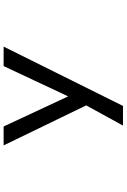

<svg xmlns="http://www.w3.org/2000/svg" viewBox="157 -723 686 1040"><g transform="rotate(-90 500.0 -203.0)"><path d="M498 -176.8 662.1 -526.4H767.6L446.3 120.1H339.8L449.2 -79.1L232.4 -526.4H335Z"/></g></svg>

Font: MotoyaLCedar
Style: W3 mono
Weight: 400
Version: Version 1.01